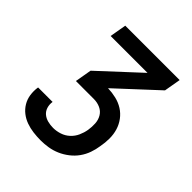

<svg xmlns="http://www.w3.org/2000/svg" viewBox="-200 -868 1001 1001"><g transform="rotate(45 300.0 -367.5)"><path d="M260 0Q232 0 204.5 -3.5Q177 -7 152 -16Q127 -25 106.5 -41Q86 -57 72.5 -79.5Q59 -102 55 -129Q51 -156 55 -184Q55 -184 55.5 -184.5Q56 -185 56 -186H163Q162 -186 162 -185.5Q162 -185 162 -185Q159 -164 165 -145Q171 -126 185.5 -114Q200 -102 219.5 -97Q239 -92 260 -92Q284 -92 308.5 -100Q333 -108 352 -125.5Q371 -143 381.5 -166.5Q392 -190 396 -214Q400 -239 398.5 -264Q397 -289 385 -309Q373 -329 351 -339Q329 -349 303 -349H171L187 -441L405 -643H133L149 -735H550L534 -643L316 -441Q347 -440 376.5 -433Q406 -426 430.5 -410.5Q455 -395 472.5 -371.5Q490 -348 498.5 -320Q507 -292 507 -261Q507 -230 501 -199Q497 -171 487.5 -144Q478 -117 461 -93Q444 -69 420 -50.5Q396 -32 369.5 -20.5Q343 -9 315 -4.5Q287 0 260 0Z"/></g></svg>

Font: Iosevka SS04 Semibold Extended
Style: Italic
Weight: 600
Width: 7
Italic angle: -9°
Monospace: yes
Designer: Belleve Invis
Foundry: Belleve Invis
Version: Version 19.0.0; ttfautohint (v1.8.4)